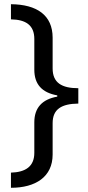

<svg xmlns="http://www.w3.org/2000/svg" viewBox="-20 -734 420 912"><path d="M32 86V158C149 158 230 106 230 0V-149C230 -216 273 -241 352 -242V-315C273 -315 230 -341 230 -409V-555C230 -662 155 -713 32 -714V-642C103 -641 143 -614 143 -549V-403C143 -335 178 -294 252 -281V-275C179 -262 143 -221 143 -153V-8C143 57 101 84 32 86Z"/></svg>

Font: Noto Sans Syriac Western
Style: Regular
Weight: 400
Designer: Patrick Giasson and the Monotype Design Team
Foundry: Monotype Imaging Inc.
Version: Version 3.000